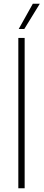

<svg xmlns="http://www.w3.org/2000/svg" viewBox="-20 -1012 234 1032"><path d="M78.5 0V-808H112.5V0ZM80.5 -856 156.5 -992H194L110.5 -856Z"/></svg>

Font: Encode Sans Semi Condensed Thin
Style: Regular
Weight: 100
Width: 4
Designer: Multiple Designers
Foundry: Impallari Type
Version: Version 3.000; ttfautohint (v1.8.3) -l 8 -r 50 -G 200 -x 14 